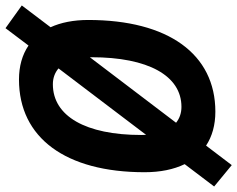

<svg xmlns="http://www.w3.org/2000/svg" viewBox="-123 -690 861 697"><g transform="rotate(-90 307.5 -341.5)"><path d="M56.6 69.3 127.4 -23.9C160.6 -2 202.1 9.8 250.5 9.8C460 9.8 583.5 -161.6 583.5 -451.7C583.5 -504.9 574.2 -551.3 557.1 -588.4L636.2 -692.9L553.7 -752L490.7 -668.5C457 -691.4 415.5 -703.1 367.2 -703.1C155.8 -703.1 30.8 -533.7 30.8 -247.1C30.8 -189.9 41 -141.1 60.1 -101.6L-21 5.4ZM166.5 -241.7C166 -247.6 166 -253.4 166 -259.3C166 -460.9 234.4 -580.1 350.1 -580.1C373 -580.1 392.1 -572.8 407.7 -559.6ZM268.1 -113.3C245.6 -113.3 226.1 -120.1 210.4 -132.8L448.2 -445.8C448.2 -443.4 448.2 -441.4 448.2 -439.5C448.2 -234.4 381.3 -113.3 268.1 -113.3Z"/></g></svg>

Font: Cascadia Mono NF
Style: Bold Italic
Weight: 700
Italic angle: -10°
Monospace: yes
Designer: Aaron Bell
Foundry: Saja Typeworks
Version: Version 2404.023